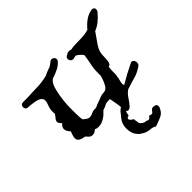

<svg xmlns="http://www.w3.org/2000/svg" viewBox="-135 -484 749 749"><g transform="rotate(-45 239.5 -110.0)"><path d="M303 12Q296 19 290 19Q278 19 278 2Q278 -14 275 -30.5Q272 -47 269 -63Q262 -63 256.5 -62.5Q251 -62 246 -61Q234 -54 220 -50Q216 -46 211.5 -41Q207 -36 197 -29Q190 -24 180.5 -20.5Q171 -17 160 -17Q156 -17 152.5 -18Q149 -19 147 -20L145 -21L143 -20Q139 -16 134 -13.5Q129 -11 123 -11Q114 -11 108 -16.5Q102 -22 97 -28Q64 -32 64 -51Q64 -61 72 -82Q59 -95 59 -107Q59 -118 71 -128Q60 -138 60 -146Q60 -153 66 -159.5Q72 -166 77 -175Q76 -179 76 -185Q76 -202 81.5 -215Q87 -228 87 -238Q87 -249 74 -256Q61 -263 20 -266Q13 -266 10 -270.5Q7 -275 7 -279Q7 -294 22 -294H40Q57 -294 69 -295Q81 -296 97 -296Q125 -296 157 -304Q170 -311 183 -315Q196 -319 208 -330Q212 -334 218 -334Q224 -334 228.5 -329.5Q233 -325 233 -320Q233 -314 228 -309Q218 -298 202 -290Q186 -282 169 -277Q164 -274 160 -269Q152 -260 146 -236.5Q140 -213 137.5 -188.5Q135 -164 135 -150V-120Q135 -110 135.5 -100Q136 -90 138 -82L150 -73Q156 -68 164 -68Q173 -68 181 -72.5Q189 -77 199 -77Q201 -77 204 -77Q207 -77 209 -78Q218 -83 234 -88Q242 -91 251 -94.5Q260 -98 270 -98Q284 -98 293 -114Q302 -130 308 -152V-166Q308 -191 312.5 -211.5Q317 -232 320 -254Q312 -267 295 -277Q291 -276 288.5 -276Q286 -276 284 -275Q283 -275 282 -274.5Q281 -274 279 -274Q271 -274 267 -279Q263 -284 263 -289Q263 -300 274 -303Q279 -308 287 -308Q289 -308 292 -308Q295 -308 298 -306Q312 -309 326 -309Q347 -309 364.5 -310Q382 -311 398 -316Q411 -332 426.5 -343.5Q442 -355 460 -359Q462 -359 463.5 -359.5Q465 -360 466 -360Q479 -360 479 -348Q479 -341 474 -336Q447 -303 416 -291Q398 -266 384 -245Q370 -224 370 -203Q370 -188 368 -172.5Q366 -157 355 -155Q354 -149 353.5 -142.5Q353 -136 353 -130Q353 -123 353 -116.5Q353 -110 351 -104Q351 -97 348 -88Q345 -79 345 -71Q345 -68 347 -62Q367 -74 386.5 -84.5Q406 -95 425 -104Q434 -109 439.5 -103Q445 -97 445 -89Q445 -79 437 -74Q414 -59 396.5 -54.5Q379 -50 346 -39Q333 -30 323 -14.5Q313 1 303 12ZM321 140Q311 133 298.5 132.5Q286 132 272 126Q268 124 258.5 118Q249 112 241 98.5Q233 85 233 62Q233 37 250 18Q255 13 259 7Q263 1 270 -5Q275 -9 281.5 -12.5Q288 -16 293 -16Q315 -16 315 -7Q315 -5 304 -2.5Q293 0 290 2Q286 6 281.5 13Q277 20 275 35Q266 35 264.5 42Q263 49 277 57Q281 59 280.5 64.5Q280 70 282 73V77Q282 84 289 90Q296 96 305 98Q307 98 308 97.5Q309 97 310 98Q322 107 331 91Q339 94 343 94Q348 94 353 86Q358 78 366 78Q384 78 384 91Q384 98 378 107Q371 120 356 126.5Q341 133 321 140Z"/></g></svg>

Font: RU Serius
Style: Regular
Weight: 400
Designer: Robert E. Leuschke
Foundry: Robert E. Leuschke
Version: Version 1.011; ttfautohint (v1.8.3)